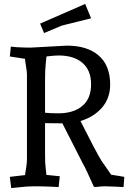

<svg xmlns="http://www.w3.org/2000/svg" viewBox="-20 -947 657 976"><path d="M136 -705 320 -715Q424 -715 482 -664.5Q540 -614 540 -517Q540 -448 498.5 -400Q457 -352 389 -332Q468 -175 495 -131Q495 -130 545 -59L612 -48L608 4L571 2Q529 0 513.5 0Q498 0 462 4L456 0Q416 -91 401 -116L297 -320Q237 -320 209 -321V-167Q209 -115 212 -94L216 -58L284 -51L278 4L240 2Q194 0 155 0Q116 0 78 5L37 9L30 -48L107 -57Q108 -66 112.5 -91.5Q117 -117 117 -137V-568Q117 -583 112.5 -608.5Q108 -634 107 -648L30 -660L35 -710L67 -707Q105 -705 130 -705ZM277 -371Q354 -371 398.5 -408.5Q443 -446 443 -518Q443 -590 399 -627.5Q355 -665 278 -665Q256 -665 216 -660V-658L212 -617Q209 -593 209 -538V-374Q234 -371 277 -371ZM413 -927 443 -854 375 -837Q361 -833 341 -828.5Q321 -824 308.5 -820.5Q296 -817 292 -816L204 -779L184 -827Z"/></svg>

Font: Andada
Style: Regular
Weight: 400
Designer: Carolina Giovagnoli
Foundry: Carolina Giovagnoli
Version: Version 1.002